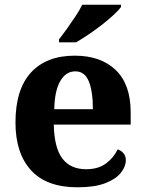

<svg xmlns="http://www.w3.org/2000/svg" viewBox="-20 -786 617 816"><path d="M308.8 10Q178 10 111.9 -62.3Q45.8 -134.6 45.8 -265.2Q45.8 -406.2 111.6 -477.8Q177.4 -549.4 297.6 -549.4Q408.4 -549.4 471.9 -488.3Q535.4 -427.2 535.4 -308.2V-256.4H208.6Q210.6 -157.2 245.3 -112Q280 -66.8 346 -66.8Q397.4 -66.8 430.3 -91.2Q463.2 -115.6 480 -151.2Q494.6 -146.6 504.7 -134.8Q514.8 -123 514.8 -105.4Q514.8 -78.6 493.8 -51.8Q472.8 -25 427.5 -7.5Q382.2 10 308.8 10ZM374.8 -321.8Q374.8 -397.4 357.5 -440.1Q340.2 -482.8 300.2 -482.8Q260.2 -482.8 236.2 -441.6Q212.2 -400.4 210.6 -321.8ZM231 -619Q246 -638 264.6 -664Q283.2 -690 301.1 -717Q319 -744 329.4 -766H494.2V-756Q484.8 -743 463.3 -723Q441.8 -703 413.6 -681Q385.4 -659 356.4 -639.5Q327.4 -620 303.4 -606H231Z"/></svg>

Font: Noto Serif Hentaigana ExtraLight
Style: Regular
Weight: 200
Designer: Kazuhiro Yamada
Foundry: nipponia
Version: Version 1.000